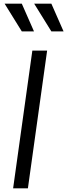

<svg xmlns="http://www.w3.org/2000/svg" viewBox="-20 -1019 364 1039"><path d="M51 0 155 -745H235L131 0ZM98 -849 5 -999H98L164 -849ZM258 -999 324 -849H258L165 -999Z"/></svg>

Font: Kosmopol Plus Jakarta Sans Italic It
Style: Regular
Weight: 400
Italic angle: -8.04999°
Designer: Gumpita Rahayu
Foundry: Tokotype
Version: Version 2.006